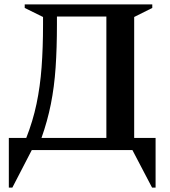

<svg xmlns="http://www.w3.org/2000/svg" viewBox="-20 -680 771 870"><path d="M92 -644V-660H670V-644L588 -603V-55H685V170H669L580 0H124L36 170H20V-55H99Q129 -131 145.5 -209.5Q162 -288 168.5 -376Q175 -464 175 -568V-603ZM462 -55V-605H238V-569Q238 -462 232 -374Q226 -286 210.5 -208.5Q195 -131 168 -55Z"/></svg>

Font: Spectral SC SemiBold
Style: Regular
Weight: 600
Designer: Jean-Baptiste Levee
Foundry: Production Type
Version: Version 2.001